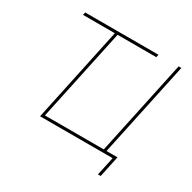

<svg xmlns="http://www.w3.org/2000/svg" viewBox="-181 -894 1215 1212"><g transform="rotate(30 426.0 -287.5)"><path d="M632 -690H350H330H98L102 -710H636ZM683 135 712 0H183L334 -710H354L207 -20H636L783 -710H803L656 -20H736L703 135Z"/></g></svg>

Font: Raleway Thin
Style: Italic
Weight: 100
Italic angle: -12°
Designer: Matt McInerney, Pablo Impallari, Rodrigo Fuenzalida
Foundry: Matt McInerney, Pablo Impallari, Rodrigo Fuenzalida
Version: Version 4.026